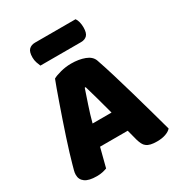

<svg xmlns="http://www.w3.org/2000/svg" viewBox="-193 -949 1013 1088"><g transform="rotate(-30 313.5 -405.5)"><path d="M194 -588Q211 -598 245.5 -607Q280 -616 315 -616Q365 -616 403.5 -601.5Q442 -587 453 -556Q471 -504 492 -435Q513 -366 534 -292.5Q555 -219 575 -147.5Q595 -76 610 -21Q598 -7 574 1.5Q550 10 517 10Q493 10 476.5 6Q460 2 449.5 -6Q439 -14 432.5 -27Q426 -40 421 -57L403 -126H222Q214 -96 206 -64Q198 -32 190 -2Q176 3 160.5 6.5Q145 10 123 10Q72 10 47.5 -7.5Q23 -25 23 -56Q23 -70 27 -84Q31 -98 36 -117Q43 -144 55.5 -184Q68 -224 83 -270.5Q98 -317 115 -366Q132 -415 147 -458.5Q162 -502 174.5 -536Q187 -570 194 -588ZM314 -459Q300 -417 282.5 -365.5Q265 -314 251 -261H375Q361 -315 346.5 -366.5Q332 -418 320 -459ZM159 -693Q154 -704 148.5 -720.5Q143 -737 143 -755Q143 -792 158 -806.5Q173 -821 198 -821H463Q471 -810 475 -793.5Q479 -777 479 -759Q479 -722 464.5 -707.5Q450 -693 425 -693Z"/></g></svg>

Font: Baloo Chettan
Style: Regular
Weight: 400
Designer: Maithili Shingre and Ek Type
Foundry: Ek Type
Version: Version 1.443;PS 1.000;hotconv 16.6.51;makeotf.lib2.5.65220;